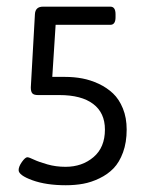

<svg xmlns="http://www.w3.org/2000/svg" viewBox="-20 -549 446 574"><path d="M176.8 4.8Q118.1 4.8 76.9 -10.1Q35.7 -25 35.7 -40.4Q35.7 -51.1 45.6 -65Q55.5 -78.9 61.8 -78.9Q66.6 -78.9 81.6 -71.7Q96.7 -64.6 121.9 -57.5Q147 -50.3 176 -50.3Q225.5 -50.3 259.6 -79.3Q293.7 -108.2 293.7 -161.7Q293.7 -211.7 258.6 -238.2Q223.5 -264.8 157.4 -264.8H93.5Q81.3 -264.8 76.7 -269.9Q72.1 -275.1 72.1 -287.4L84.4 -506.5Q85.6 -529.1 108.6 -529.1H309.9Q325.4 -529.1 325.4 -506.5V-497.4Q325.4 -474.8 309.9 -474.8H146.3L136.3 -319.1H175.2Q201.3 -319.1 225.9 -314.5Q250.5 -309.9 275.1 -298.5Q299.6 -287 317.9 -269.7Q336.1 -252.5 347.4 -224.7Q358.7 -197 358.7 -161.7Q358.7 -123.3 347.8 -93.5Q336.9 -63.8 319.5 -45.8Q302 -27.7 277.4 -15.9Q252.9 -4 228.5 0.4Q204.1 4.8 176.8 4.8Z"/></svg>

Font: Jaldi
Style: Regular
Weight: 400
Designer: Pablo Cosgaya and Nicolas Silva
Foundry: Omnibus-Type
Version: Version 1.001;PS 001.001;hotconv 1.0.70;makeotf.lib2.5.58329